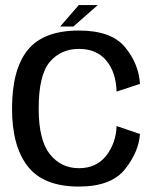

<svg xmlns="http://www.w3.org/2000/svg" viewBox="-20 -716 614 742"><path d="M285 5Q409.5 5 462.8 -61.8Q516 -128.5 521 -198L430.5 -229Q428.5 -163.5 390.8 -114.8Q353 -66 285 -66Q216 -66 172.8 -120Q129.5 -174 129.5 -296Q129.5 -426 172.2 -476.5Q215 -527 285 -527Q353.5 -527 391 -481.8Q428.5 -436.5 430.5 -362L521 -392Q516 -470 463 -534Q410 -598 285 -598Q148.5 -598 87.5 -523.2Q26.5 -448.5 26.5 -296Q26.5 -150.5 87.5 -72.8Q148.5 5 285 5ZM212.5 -613.5H263.5L358 -696.5H284.5Z"/></svg>

Font: Anybody Thin
Style: Regular
Weight: 400
Version: Version 1.113;gftools[0.9.25]